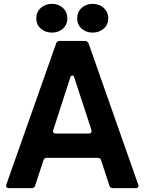

<svg xmlns="http://www.w3.org/2000/svg" viewBox="-20 -975 750 995"><path d="M26 0Q18 0 14 -5Q10 -10 13 -19L271 -750Q275 -763 290 -763H420Q433 -763 439 -750L696 -19L698 -11Q698 -6 694 -3Q690 0 684 0H565Q551 0 547 -13L504 -144Q501 -157 486 -157H223Q209 -157 205 -144L162 -13Q159 0 144 0ZM441 -283Q449 -283 452.5 -288Q456 -293 454 -301L365 -573Q362 -584 355 -584Q347 -584 344 -573L256 -301Q255 -299 255 -295Q255 -283 269 -283ZM168 -880Q168 -913 191.5 -934Q215 -955 249 -955Q283 -955 306 -934Q329 -913 329 -880Q329 -847 306 -826.5Q283 -806 249 -806Q215 -806 191.5 -826.5Q168 -847 168 -880ZM380 -880Q380 -913 403 -934Q426 -955 460 -955Q494 -955 517.5 -934Q541 -913 541 -880Q541 -847 517.5 -826.5Q494 -806 460 -806Q426 -806 403 -826.5Q380 -847 380 -880Z"/></svg>

Font: Open Sauce Two
Style: Bold
Weight: 700
Designer: Alfredo Marco Pradil
Foundry: Creative Sauce Fz LLC
Version: Version 1.477